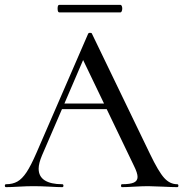

<svg xmlns="http://www.w3.org/2000/svg" viewBox="-25 -770 754 790"><path d="M704 0Q685 0 645 -2Q603 -4 585 -4Q562 -4 528 -2Q496 0 477 0Q473 0 473 -6Q473 -12 477 -12Q511 -12 526 -19Q541 -26 541 -42Q541 -58 526 -88L414 -321H230L148 -131Q134 -98 134 -76Q134 -44 159 -28Q184 -12 231 -12Q236 -12 236 -6Q236 0 231 0Q213 0 179 -2Q141 -4 113 -4Q86 -4 52 -2Q20 0 0 0Q-5 0 -5 -6Q-5 -12 0 -12Q27 -12 46.5 -23Q66 -34 84 -61Q102 -88 125 -141L338 -632Q340 -635 345 -635Q352 -635 353 -632L592 -137Q627 -64 650.5 -38Q674 -12 704 -12Q709 -12 709 -6Q709 0 704 0ZM403 -344 317 -523 240 -344ZM212 -735Q212 -750 219 -750H470Q474 -750 476 -745.5Q478 -741 478 -735Q478 -729 476 -724Q474 -719 470 -719H219Q212 -719 212 -735Z"/></svg>

Font: Cormorant Infant Medium
Style: Regular
Weight: 500
Designer: Christian Thalmann (Catharsis Fonts)
Version: Version 3.000